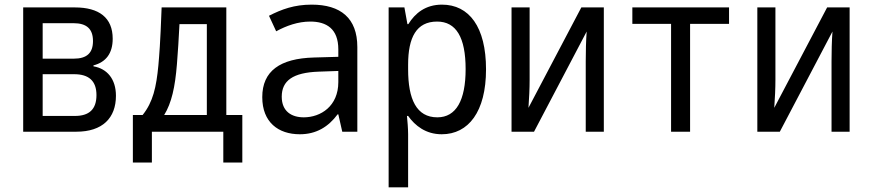

<svg xmlns="http://www.w3.org/2000/svg" viewBox="-20 -568 3750 828"><path d="M80 0H309C422 0 480 -59 480 -155C480 -227 442 -272 383 -282V-286C437 -300 466 -338 466 -401C466 -492 407 -536 303 -536H80ZM164 -315V-468H297C354 -468 381 -443 381 -391C381 -340 355 -315 298 -315ZM164 -68V-248H300C363 -248 396 -219 396 -158C396 -96 364 -68 303 -68Z M553 133H635V0H943V133H1025V-72H956V-536H677C671 -372 667 -334 663 -286C654 -192 640 -128 595 -72H553ZM743 -291C747 -341 751 -402 754 -464H872V-72H688C720 -124 735 -192 743 -291Z M1273 11C1344 11 1396 -21 1436 -75H1439L1456 0H1521V-365C1521 -490 1449 -548 1324 -548C1249 -548 1195 -528 1140 -500L1171 -433C1215 -457 1265 -475 1318 -475C1388 -475 1439 -444 1439 -355V-323L1334 -320C1188 -316 1111 -262 1111 -149C1111 -41 1180 11 1273 11ZM1290 -62C1237 -62 1195 -88 1195 -151C1195 -220 1243 -255 1354 -259L1439 -262V-214C1439 -110 1363 -62 1290 -62Z M1656 240H1740V11C1740 -14 1737 -48 1735 -68H1740C1770 -26 1816 11 1885 11C2000 11 2076 -86 2076 -269C2076 -452 2003 -548 1886 -548C1815 -548 1770 -511 1741 -464H1737L1724 -536H1656ZM1866 -62C1776 -62 1740 -140 1740 -269V-289C1740 -407 1776 -475 1865 -475C1947 -475 1988 -407 1988 -270C1988 -135 1947 -62 1866 -62Z M2186 0H2283L2510 -432C2507 -392 2506 -344 2506 -304V0H2584V-536H2487L2259 -103C2262 -146 2264 -187 2264 -224V-536H2186Z M2874 0H2956V-465H3124V-536H2707V-465H2874Z M3246 0H3343L3570 -432C3567 -392 3566 -344 3566 -304V0H3644V-536H3547L3319 -103C3322 -146 3324 -187 3324 -224V-536H3246Z"/></svg>

Font: Noto Sans Mono Condensed
Style: Regular
Weight: 400
Width: 3
Designer: Monotype Design Team
Foundry: Monotype Imaging Inc.
Version: Version 2.014